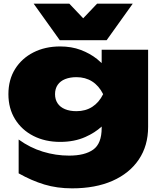

<svg xmlns="http://www.w3.org/2000/svg" viewBox="-20 -847 876 1050"><path d="M563 -627H307L164 -827H359L435 -747L511 -827H706ZM536 -147V-155Q499 -121 447 -98Q387 -71 309 -71Q227 -71 163 -103.5Q99 -136 62.5 -195Q26 -254 26 -332Q26 -411 62.5 -469.5Q99 -528 163 -560.5Q227 -593 309 -593Q371 -593 421.5 -574Q472 -555 511 -524Q524 -513 536 -502V-575H790V-153Q790 -50 739 25.5Q688 101 595 142Q502 183 374 183Q292 183 222.5 162Q153 141 82 101V-84Q144 -39 214.5 -17.5Q285 4 358 4Q444 4 490 -29Q536 -62 536 -147ZM398 -239Q448 -239 485 -263Q522 -287 544 -332Q521 -378 484 -401.5Q447 -425 398 -425Q363 -425 336.5 -414.5Q310 -404 295.5 -383Q281 -362 281 -332Q281 -303 295 -282Q309 -261 335.5 -250Q362 -239 398 -239Z"/></svg>

Font: Bounded
Style: Regular
Weight: 900
Designer: Vlad Churkin
Version: Version 1.0